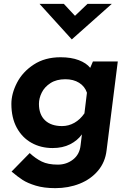

<svg xmlns="http://www.w3.org/2000/svg" viewBox="-20 -756 676 996"><path d="M591 -437 533 23Q526 85 488.5 129.5Q451 174 393 197Q335 220 267 220Q208 220 165.5 207Q123 194 97.5 177.5Q72 161 40 134L134 38Q164 66 196.5 82Q229 98 280 98Q325 98 359 71.5Q393 45 398 -2L405 -59Q382 -27 343.5 -7.5Q305 12 253 12Q192 12 143.5 -15Q95 -42 67 -93.5Q39 -145 39 -217Q39 -270 68 -326.5Q97 -383 155 -421Q213 -459 294 -459Q349 -459 388.5 -444Q428 -429 448 -404L462 -437ZM431 -275Q420 -308 390.5 -326.5Q361 -345 319 -345Q273 -345 242 -325Q211 -305 196.5 -275.5Q182 -246 182 -217Q182 -162 213.5 -132Q245 -102 302 -102Q336 -102 366 -119Q396 -136 418 -168ZM560 -736 353 -552H352L185 -736H311L369 -674L434 -736Z"/></svg>

Font: Josefin Sans
Style: Bold Italic
Weight: 700
Italic angle: -7°
Designer: Santiago Orozco
Foundry: Typemade
Version: Version 2.000